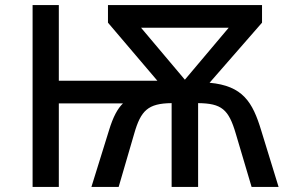

<svg xmlns="http://www.w3.org/2000/svg" viewBox="-20 -734 1167 754"><path d="M108 0H211V-328H463C442 -308 424 -275 408 -222L339 0H446L507 -209C533 -300 561 -328 654 -329V0H758V-329C850 -328 878 -305 906 -209L968 0H1074L1006 -221C972 -334 933 -397 803 -409L1009 -645V-714H404V-645L598 -417H211V-714H108ZM706 -421 534 -625H878Z"/></svg>

Font: Noto Sans Mono SemiCondensed Medium
Style: Regular
Weight: 500
Width: 4
Designer: Monotype Design Team
Foundry: Monotype Imaging Inc.
Version: Version 2.014